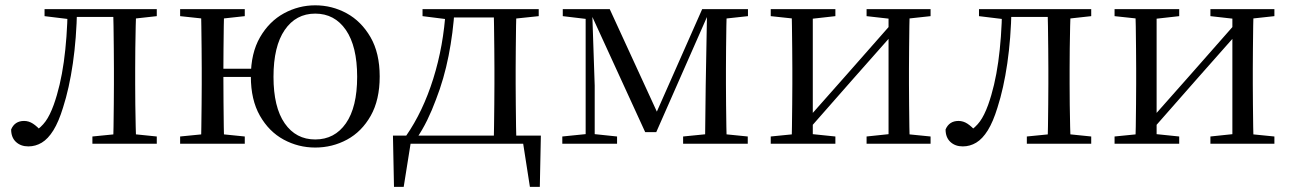

<svg xmlns="http://www.w3.org/2000/svg" viewBox="-20 -551 4950 736"><path d="M88.7 10.2Q59.6 10.2 41.1 -7Q22.7 -24.2 22.7 -54.8Q29.7 -71.3 42.1 -79.3Q54.4 -87.4 72.3 -87.4Q90.3 -87.4 106.3 -77Q122.4 -66.6 140.6 -45.9V-35.9H112V-46.1Q137.7 -62.7 154.5 -85.7Q171.2 -108.6 185.9 -149.1Q211.7 -221.4 224.6 -313.7Q237.5 -406.1 239.3 -516H275.4Q273.2 -403.6 259.3 -308Q245.4 -212.4 221.6 -138.5Q205 -84.3 184.6 -51.4Q164.2 -18.6 140.2 -4.2Q116.3 10.2 88.7 10.2ZM150.8 -489.1V-516H254V-477.4H246.8ZM255.8 -486V-516H446.9V-486ZM334.2 0V-27.8L442.9 -38.6H475.3L581 -27.8V0ZM413.7 0Q414.7 -24.4 415.2 -65.3Q415.7 -106.3 416.2 -150.3Q416.7 -194.3 416.7 -228.5V-288.3Q416.7 -321.7 416.2 -365.7Q415.7 -409.7 415.2 -450.7Q414.7 -491.8 413.7 -516H502.2Q501.2 -491.8 500.2 -450.7Q499.2 -409.7 498.7 -365.7Q498.2 -321.7 498.2 -288.3V-228.5Q498.2 -194.3 498.7 -150.3Q499.2 -106.3 500.2 -65.3Q501.2 -24.4 502.2 0ZM457.5 -477.4V-516H581V-489.1L475.3 -477.4Z M670.5 0V-27.8L779.7 -38.6H811.7L918.3 -27.8V0ZM670.5 -489.1V-516H918.3V-489.1L811.7 -477.4H779.7ZM750.1 0Q751.3 -24.4 751.8 -65.3Q752.3 -106.3 752.8 -150.3Q753.3 -194.3 753.3 -228.5V-288.3Q753.3 -321.7 752.8 -365.7Q752.3 -409.7 751.8 -450.7Q751.3 -491.8 750.1 -516H839.3Q838.3 -491.8 837.8 -450.6Q837.3 -409.5 836.8 -364Q836.3 -318.5 836.3 -281.8V-260.2Q836.3 -210.2 836.8 -159.3Q837.3 -108.5 837.8 -66.4Q838.3 -24.4 839.3 0ZM793.8 -256V-287.5H992.3V-256ZM1188.3 14.6Q1123.7 14.6 1067.3 -15.9Q1011 -46.5 976.3 -107.4Q941.6 -168.3 941.6 -257.8Q941.6 -347.6 976.9 -408.5Q1012.2 -469.3 1068.6 -500Q1125 -530.6 1188.3 -530.6Q1252.7 -530.6 1308.8 -500.1Q1364.8 -469.5 1400.2 -408.7Q1435.5 -347.8 1435.5 -257.8Q1435.5 -168 1401.1 -107.2Q1366.7 -46.3 1310.3 -15.8Q1254 14.6 1188.3 14.6ZM1188.3 -16.4Q1262.7 -16.4 1305.9 -78.2Q1349.1 -140.1 1349.1 -256.6Q1349.1 -373.4 1305.9 -436.1Q1262.7 -498.8 1188.3 -498.8Q1114.4 -498.8 1071.4 -436.1Q1028.4 -373.4 1028.4 -256.6Q1028.4 -140.1 1071.4 -78.2Q1114.4 -16.4 1188.3 -16.4Z M2007.9 0H1532.9L1557.2 -21.1L1527.5 165.4H1490.3L1486.3 -31.1H2053.3L2049.3 165.4H2011.3L1982.2 -21.5ZM1872.1 0Q1873.3 -24.4 1873.8 -65.3Q1874.3 -106.3 1874.8 -150.3Q1875.3 -194.3 1875.3 -228.5V-288.3Q1875.3 -321.7 1874.8 -365.7Q1874.3 -409.7 1873.8 -450.7Q1873.3 -491.8 1872.1 -516H1959.7Q1958.7 -491.8 1958.2 -450.7Q1957.7 -409.7 1957.2 -365.7Q1956.7 -321.7 1956.7 -288.3V-228.5Q1956.7 -194.3 1957.2 -150.3Q1957.7 -106.3 1958.2 -65.3Q1958.7 -24.4 1959.7 0ZM1599.7 -489.1V-516H1701.7V-477.4H1692.6ZM1917.1 -477.4V-516H2045.1V-489.1L1933.5 -477.4ZM1536.8 -30.4Q1601.2 -123.1 1640.8 -249.2Q1680.4 -375.4 1688.8 -516H1722.6Q1717 -425.3 1699.6 -337.1Q1682.2 -248.8 1651.2 -169.3Q1636.3 -128.8 1617.7 -90.6Q1599.1 -52.5 1576.1 -19.1V-6.8ZM1701.7 -484.1V-516H1918.9V-484.1Z M2453.3 -44.4 2244.3 -500.2H2238.6V-516H2317.3L2507.9 -101.4H2488.3L2671.7 -516H2703.3V-500.6H2696.5L2495.6 -44.4ZM2682.6 0 2685.2 -221.5 2690.5 -516H2766Q2765 -491.8 2764.4 -450.7Q2763.8 -409.7 2763.3 -365.7Q2762.8 -321.7 2762.8 -288.3V-228.5Q2762.8 -194.3 2763.3 -150.3Q2763.8 -106.3 2764.4 -65.3Q2765 -24.4 2766 0ZM2135.5 0V-27.8L2234.2 -37.8H2250.3L2345.4 -27.8V0ZM2598.6 0V-27.8L2706.8 -38.6H2739L2846.4 -27.8V0ZM2137.3 -489.1V-516H2247.1V-477.4H2235.3ZM2225 0V-516H2249.8L2259.7 -222.7V0ZM2720.5 -477.4V-516H2847.2V-489.1L2739.8 -477.4Z M2934.5 0V-27.8L3042.7 -38.6H3077.3L3182.3 -27.8V0ZM3301.9 0V-27.8L3404.6 -38.6H3439L3547.2 -27.8V0ZM3014.1 0Q3015.3 -24.4 3015.8 -65.3Q3016.3 -106.3 3016.8 -150.3Q3017.3 -194.3 3017.3 -228.5V-288.3Q3017.3 -321.7 3016.8 -365.7Q3016.3 -409.7 3015.8 -450.7Q3015.3 -491.8 3014.1 -516H3095.7V0ZM3073.1 -46.9 3037.9 -65.8H3049.3L3226.2 -265.6L3407 -470.9L3440.7 -451H3429.4L3251.1 -249.4ZM3386.1 0V-516H3467.4Q3466.4 -491.8 3465.9 -450.7Q3465.4 -409.7 3464.9 -365.7Q3464.4 -321.7 3464.4 -288.3V-228.5Q3464.4 -194.3 3464.9 -150.3Q3465.4 -106.3 3465.9 -65.3Q3466.4 -24.4 3467.4 0ZM2934.5 -489.1V-516H3182.3V-489.1L3078.1 -477.4H3043.7ZM3301.9 -489.1V-516H3547.2V-489.1L3439.8 -477.4H3405.4Z M3670.7 10.2Q3641.6 10.2 3623.1 -7Q3604.7 -24.2 3604.7 -54.8Q3611.7 -71.3 3624.1 -79.3Q3636.4 -87.4 3654.3 -87.4Q3672.3 -87.4 3688.3 -77Q3704.4 -66.6 3722.6 -45.9V-35.9H3694V-46.1Q3719.7 -62.7 3736.5 -85.7Q3753.2 -108.6 3767.9 -149.1Q3793.7 -221.4 3806.6 -313.7Q3819.5 -406.1 3821.3 -516H3857.4Q3855.2 -403.6 3841.3 -308Q3827.4 -212.4 3803.6 -138.5Q3787 -84.3 3766.6 -51.4Q3746.2 -18.6 3722.2 -4.2Q3698.3 10.2 3670.7 10.2ZM3732.8 -489.1V-516H3836V-477.4H3828.8ZM3837.8 -486V-516H4028.9V-486ZM3916.2 0V-27.8L4024.9 -38.6H4057.3L4163 -27.8V0ZM3995.7 0Q3996.7 -24.4 3997.2 -65.3Q3997.7 -106.3 3998.2 -150.3Q3998.7 -194.3 3998.7 -228.5V-288.3Q3998.7 -321.7 3998.2 -365.7Q3997.7 -409.7 3997.2 -450.7Q3996.7 -491.8 3995.7 -516H4084.2Q4083.2 -491.8 4082.2 -450.7Q4081.2 -409.7 4080.7 -365.7Q4080.2 -321.7 4080.2 -288.3V-228.5Q4080.2 -194.3 4080.7 -150.3Q4081.2 -106.3 4082.2 -65.3Q4083.2 -24.4 4084.2 0ZM4039.5 -477.4V-516H4163V-489.1L4057.3 -477.4Z M4252.5 0V-27.8L4360.7 -38.6H4395.3L4500.3 -27.8V0ZM4619.9 0V-27.8L4722.6 -38.6H4757L4865.2 -27.8V0ZM4332.1 0Q4333.3 -24.4 4333.8 -65.3Q4334.3 -106.3 4334.8 -150.3Q4335.3 -194.3 4335.3 -228.5V-288.3Q4335.3 -321.7 4334.8 -365.7Q4334.3 -409.7 4333.8 -450.7Q4333.3 -491.8 4332.1 -516H4413.7V0ZM4391.1 -46.9 4355.9 -65.8H4367.3L4544.2 -265.6L4725 -470.9L4758.7 -451H4747.4L4569.1 -249.4ZM4704.1 0V-516H4785.4Q4784.4 -491.8 4783.9 -450.7Q4783.4 -409.7 4782.9 -365.7Q4782.4 -321.7 4782.4 -288.3V-228.5Q4782.4 -194.3 4782.9 -150.3Q4783.4 -106.3 4783.9 -65.3Q4784.4 -24.4 4785.4 0ZM4252.5 -489.1V-516H4500.3V-489.1L4396.1 -477.4H4361.7ZM4619.9 -489.1V-516H4865.2V-489.1L4757.8 -477.4H4723.4Z"/></svg>

Font: Noto Serif JP
Style: Regular
Weight: 200
Designer: Ryoko NISHIZUKA 西塚涼子 (kana & ideographs); Frank Grießhammer (Latin, Greek & Cyrillic); Wenlong ZHANG 张文龙 (bopomofo); San
Foundry: Adobe
Version: Version 2.001;hotconv 1.1.0;makeotfexe 2.6.0